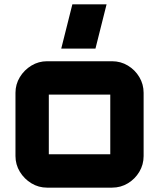

<svg xmlns="http://www.w3.org/2000/svg" viewBox="-20 -861 732 881"><path d="M196 0Q157 0 124 -20Q91 -40 71 -73Q51 -106 51 -145V-435Q51 -474 71 -507Q91 -540 124 -560Q157 -580 196 -580H494Q534 -580 567 -560Q600 -540 619.5 -507Q639 -474 639 -435V-145Q639 -106 619.5 -73Q600 -40 567 -20Q534 0 494 0H196ZM204 -153H486Q486 -153 486 -153Q486 -153 486 -153V-427Q486 -427 486 -427Q486 -427 486 -427H204Q204 -427 204 -427Q204 -427 204 -427V-153Q204 -153 204 -153Q204 -153 204 -153ZM261 -638 312 -841H469L418 -638Z"/></svg>

Font: Orbitron Black
Style: Regular
Weight: 900
Designer: Matt McInerney
Foundry: The League of Moveable Type
Version: Version 2.001